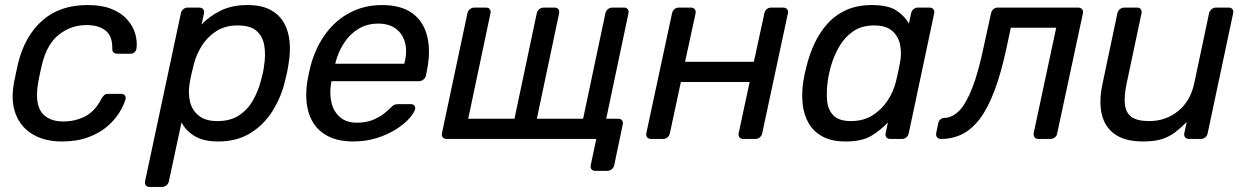

<svg xmlns="http://www.w3.org/2000/svg" viewBox="-20 -550 4933 760"><path d="M224.6 10Q158.4 10 111.1 -17.3Q63.8 -44.6 43 -96.4Q22.1 -148.3 34.8 -219.8Q37.8 -235 42.8 -259.8Q47.8 -284.6 51.8 -300Q78.3 -407.7 147.7 -468.9Q217.1 -530 326.1 -530Q384.8 -530 423.8 -513.6Q462.8 -497.2 485.2 -470.8Q507.6 -444.4 515.6 -415.2Q523.6 -386.1 520.6 -360.4Q519.6 -350.2 513.2 -343.8Q506.7 -337.4 497.4 -337.4H445.4Q435.2 -337.4 429.7 -342.1Q424.2 -346.8 424.4 -358.3Q425.3 -407.2 397.9 -429Q370.4 -450.8 322.1 -450.8Q262.6 -450.8 214.5 -413.9Q166.4 -377 146.2 -295Q142.1 -278.7 138.1 -259.2Q134.1 -239.6 131.2 -224.8Q117.3 -142.4 144.2 -105.8Q171 -69.2 230.6 -69.2Q277 -69.2 316.3 -89Q355.6 -108.7 380.8 -157.7Q387.6 -169.9 393.2 -174.2Q398.8 -178.5 408.9 -178.5H460.1Q469.5 -178.5 474.5 -172.1Q479.4 -165.7 476.4 -155.6Q469 -130.6 450.8 -102Q432.6 -73.3 402.4 -47.8Q372.2 -22.4 328.1 -6.2Q283.9 10 224.6 10Z M572 190Q561.8 190 557 183.6Q552.3 177.3 554.3 167.1L695.9 -497.1Q697.9 -507.3 705.3 -513.6Q712.8 -520 723 -520H768.7Q778.9 -520 784.2 -513.6Q789.4 -507.3 787.4 -497.1L778 -453.2Q809.4 -486.3 854.1 -508.2Q898.7 -530 958.9 -530Q1015.1 -530 1050.4 -511Q1085.7 -492 1104.1 -459.2Q1122.6 -426.4 1126.4 -384.1Q1130.2 -341.7 1121.7 -294.1Q1119.3 -277.8 1115.4 -260Q1111.5 -242.2 1107.3 -225.7Q1092.2 -163.9 1058.4 -110.1Q1024.6 -56.3 971.3 -23.1Q918.1 10 843.9 10Q785.6 10 750.5 -11.3Q715.3 -32.6 698.5 -65.4L648.6 167.1Q646.6 177.3 638.7 183.6Q630.7 190 620.5 190ZM840.3 -70.7Q891.8 -70.7 926 -93.1Q960.1 -115.6 981 -152.1Q1001.9 -188.7 1012.8 -231.1Q1017 -246.1 1020.2 -260Q1023.4 -273.9 1025.2 -288.9Q1032.1 -331.3 1026.4 -367.9Q1020.8 -404.4 996.4 -426.9Q972.1 -449.3 920.6 -449.3Q870.9 -449.3 835.3 -426.1Q799.7 -402.8 778 -367.5Q756.3 -332.1 747.2 -295.4Q742.9 -279.1 737.8 -256.9Q732.8 -234.7 730.4 -218.2Q724.4 -182.7 731.8 -148.9Q739.3 -115.2 765.9 -92.9Q792.4 -70.7 840.3 -70.7Z M1377.5 10Q1309.2 10 1264.5 -18.9Q1219.8 -47.8 1202.7 -101.2Q1185.6 -154.6 1196.4 -227.3Q1198.3 -239.9 1202.7 -260.6Q1207.2 -281.3 1210.6 -293.6Q1230.6 -365 1270.4 -418.3Q1310.2 -471.6 1366.9 -500.8Q1423.6 -530 1492.3 -530Q1567.6 -530 1611.9 -497.8Q1656.2 -465.6 1670.9 -406.9Q1685.6 -348.3 1669.7 -269.4L1666.2 -251.6Q1664.2 -241.4 1655.8 -235Q1647.4 -228.6 1637.2 -228.6H1292.1Q1292.1 -228.4 1291.6 -225Q1291.1 -221.6 1290.3 -219.6Q1283.9 -179.3 1292.1 -143.8Q1300.3 -108.4 1325.7 -86.3Q1351.1 -64.3 1392.7 -64.3Q1428.7 -64.3 1455.3 -75.2Q1481.8 -86.2 1499 -99.6Q1516.2 -113.1 1523.2 -120.5Q1535 -132.7 1540.7 -135.2Q1546.4 -137.7 1557.6 -137.7H1606Q1615.2 -137.7 1620.2 -132.2Q1625.2 -126.6 1623 -117.4Q1618.8 -102.4 1599.7 -80.8Q1580.5 -59.2 1547.7 -38.2Q1514.9 -17.3 1471.7 -3.7Q1428.6 10 1377.5 10ZM1306.9 -297.6H1580.3L1581.1 -301Q1592.6 -345.7 1583.3 -380.9Q1574 -416 1547 -436.3Q1520 -456.6 1476.9 -456.6Q1433.9 -456.6 1399.8 -436.3Q1365.7 -416 1342.5 -380.9Q1319.2 -345.7 1307.7 -301Z M2336.1 126.3Q2325.9 126.3 2321.2 119.9Q2316.4 113.5 2318.4 103.3L2340.3 0H1748Q1737.8 0 1732.6 -6.4Q1727.4 -12.7 1729.4 -22.9L1830.1 -497.1Q1832.1 -507.3 1840 -513.6Q1848 -520 1858.2 -520H1903.7Q1913.9 -520 1918.7 -513.6Q1923.4 -507.3 1921.4 -497.1L1833.3 -79.9H2016.4L2104.6 -497.1Q2106.6 -507.3 2114.5 -513.6Q2122.5 -520 2132.7 -520H2175.4Q2185.6 -520 2190.3 -513.6Q2195.1 -507.3 2193.1 -497.1L2105 -79.9H2288.1L2376.3 -497.1Q2378.3 -507.3 2386.2 -513.6Q2394.2 -520 2404.4 -520H2449.9Q2460.1 -520 2464.8 -513.6Q2469.6 -507.3 2467.6 -497.1L2379.5 -79.9H2427.2Q2437.4 -79.9 2442.2 -73.6Q2447 -67.2 2445 -57L2411.4 103.3Q2409.4 113.5 2401.5 119.9Q2393.5 126.3 2383.3 126.3Z M2557.2 0Q2547 0 2541.7 -6.4Q2536.4 -12.7 2538.4 -22.9L2640.1 -497.1Q2642.1 -507.3 2649.5 -513.6Q2657 -520 2667.2 -520H2714.6Q2724.7 -520 2730 -513.6Q2735.3 -507.3 2733.3 -497.1L2691.7 -305.3H2964L3005.6 -497.1Q3007.6 -507.3 3015 -513.6Q3022.5 -520 3032.7 -520H3080.1Q3090.2 -520 3095.5 -513.6Q3100.8 -507.3 3098.8 -497.1L2997.2 -22.9Q2995.2 -12.7 2987.7 -6.4Q2980.2 0 2970.1 0H2922.7Q2912.5 0 2907.2 -6.4Q2901.9 -12.7 2903.9 -22.9L2947.3 -225.4H2675.1L2631.7 -22.9Q2629.7 -12.7 2622.2 -6.4Q2614.7 0 2604.6 0Z M3327.4 10Q3272.3 10 3236.2 -9.4Q3200.1 -28.8 3180.8 -62.4Q3161.6 -96 3157.1 -139.2Q3152.6 -182.4 3160.1 -229.9Q3162.7 -246.4 3165.8 -260.2Q3168.9 -273.9 3173.1 -290.2Q3184.8 -337.1 3204.9 -379.7Q3225.1 -422.4 3255.7 -456.5Q3286.4 -490.6 3329.8 -510.3Q3373.3 -530 3430.8 -530Q3495.1 -530 3527.8 -508.7Q3560.4 -487.4 3577.8 -456.4L3586.4 -497.1Q3588.4 -507.3 3595.9 -513.6Q3603.4 -520 3613.6 -520H3659.1Q3669.2 -520 3674.5 -513.6Q3679.8 -507.3 3677.8 -497.1L3577.2 -22.9Q3575.2 -12.7 3567.7 -6.4Q3560.2 0 3550.1 0H3504.4Q3494.2 0 3488.9 -6.4Q3483.6 -12.7 3485.6 -22.9L3494.7 -65.4Q3463.9 -32.8 3427.3 -11.4Q3390.8 10 3327.4 10ZM3348.2 -70.7Q3398.1 -70.7 3434.5 -93.9Q3470.9 -117.2 3493.8 -152.5Q3516.8 -187.9 3525.8 -224.6Q3530.2 -241.1 3534.8 -263.3Q3539.4 -285.5 3542.4 -301.8Q3549.5 -337.3 3543.3 -371.1Q3537 -404.8 3512.5 -427.1Q3487.9 -449.3 3439.2 -449.3Q3392 -449.3 3358.5 -426.9Q3324.9 -404.4 3303.3 -367.9Q3281.7 -331.3 3269.2 -288.9Q3265.2 -273.9 3262 -260Q3258.8 -246.1 3256.8 -231.1Q3250.7 -188.7 3253.9 -152.1Q3257 -115.6 3279 -93.1Q3301 -70.7 3348.2 -70.7Z M3704.7 0Q3694.5 0 3689.2 -6.8Q3683.9 -13.6 3685.9 -23.7L3693.6 -61.3Q3698.8 -82.5 3719.3 -83.4Q3750.6 -84.4 3777.7 -112.5Q3804.7 -140.6 3829.1 -203.4Q3853.4 -266.1 3874.6 -368.6L3902.8 -497.1Q3904.8 -507.3 3912.2 -513.6Q3919.7 -520 3929.9 -520H4247.7Q4257.9 -520 4263.2 -513.6Q4268.5 -507.3 4266.5 -497.1L4164.9 -22.9Q4163.7 -12.7 4155.8 -6.4Q4147.9 0 4137.7 0H4090.4Q4080.2 0 4075.3 -6.4Q4070.4 -12.7 4071.6 -22.9L4160.8 -440.1H3981.1L3963.7 -358.3Q3942.9 -261.8 3917.3 -193.3Q3891.8 -124.8 3860.4 -82.2Q3828.9 -39.6 3790.3 -19.8Q3751.7 0 3704.7 0Z M4504.8 10Q4433.6 10 4393.3 -18.5Q4352.9 -46.9 4341.2 -97.8Q4329.5 -148.6 4343.3 -214.6L4402.9 -497.1Q4404.9 -507.3 4412.8 -513.6Q4420.8 -520 4431 -520H4480.6Q4490.8 -520 4495.6 -513.6Q4500.4 -507.3 4498.4 -497.1L4439.7 -219.9Q4429.2 -171.1 4432.7 -137.5Q4436.1 -104 4458.7 -87.3Q4481.2 -70.7 4528.9 -70.7Q4594.4 -70.7 4643.3 -110.3Q4692.2 -149.9 4707.1 -219.9L4765.8 -497.1Q4767.8 -507.3 4775.7 -513.6Q4783.7 -520 4793.9 -520H4843.3Q4853.5 -520 4858.3 -513.6Q4863.1 -507.3 4861.1 -497.1L4760.4 -22.9Q4758.4 -12.7 4751 -6.4Q4743.5 0 4733.3 0H4686.7Q4676.5 0 4671.2 -6.4Q4665.9 -12.7 4667.9 -22.9L4677.4 -67.3Q4654.8 -44.1 4631.9 -26.6Q4609 -9.1 4579.4 0.5Q4549.8 10 4504.8 10Z"/></svg>

Font: Rubik Light
Style: Italic
Weight: 300
Italic angle: -12°
Designer: Hubert and Fischer
Foundry: Hubert and Fischer
Version: Version 2.300;gftools[0.9.30]